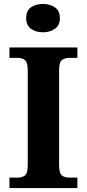

<svg xmlns="http://www.w3.org/2000/svg" viewBox="-20 -955 441 975"><path d="M28 0V-53H70Q92 -53 106.5 -64Q121 -75 121 -118V-596Q121 -639 106.5 -650Q92 -661 70 -661H28V-714H373V-661H331Q309 -661 294.5 -650Q280 -639 280 -596V-118Q280 -75 294.5 -64Q309 -53 331 -53H373V0ZM198 -791Q162 -791 137.5 -808.5Q113 -826 113 -863Q113 -901 137.5 -918Q162 -935 198 -935Q233 -935 258.5 -918Q284 -901 284 -863Q284 -826 258.5 -808.5Q233 -791 198 -791Z"/></svg>

Font: Noto Serif Thai
Style: Bold
Weight: 700
Designer: Monotype Design Team
Foundry: Monotype Imaging Inc.
Version: Version 2.002; ttfautohint (v1.8.4.7-5d5b)